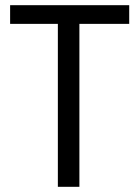

<svg xmlns="http://www.w3.org/2000/svg" viewBox="-20 -720 536 740"><path d="M203 0H286V-628H478V-700H19V-628H203Z"/></svg>

Font: Vanilla Cream Book
Style: Regular
Weight: 400
Designer: Jeremy Tribby, Jinavaṁso
Foundry: Tribby Type
Version: Version 1.422;Glyphs 3.1.2 (3151)